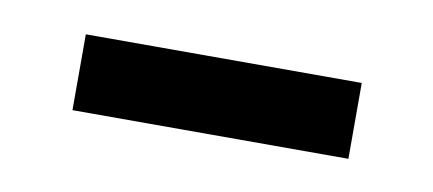

<svg xmlns="http://www.w3.org/2000/svg" viewBox="-27 -677 388 172"><g transform="rotate(10 167.5 -590.5)"><path d="M42 -556V-625H293V-556Z"/></g></svg>

Font: Zilla Slab Medium
Style: Regular
Weight: 500
Designer: Typotheque.com
Foundry: Typotheque type foundry
Version: Version 1.1; 2017